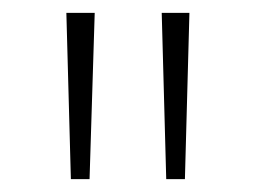

<svg xmlns="http://www.w3.org/2000/svg" viewBox="-20 -871 397 298"><path d="M90 -593H119L127 -851H83ZM238 -593H267L274 -851H231Z"/></svg>

Font: Noto Sans Tamil UI SemiCondensed ExtraLight
Style: Regular
Weight: 200
Width: 4
Designer: Jelle Bosma - Monotype Design Team
Foundry: Monotype Imaging Inc.
Version: Version 2.004